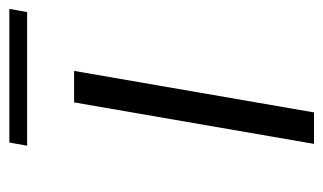

<svg xmlns="http://www.w3.org/2000/svg" viewBox="-164 -544 708 421"><g transform="rotate(-90 190.5 -334.0)"><path d="M176 -526H245L154 0H85ZM88 -668H381L374 -629H81Z"/></g></svg>

Font: Be Vietnam Light
Style: Italic
Weight: 300
Italic angle: -9.222°
Designer: Gabriel Lam
Foundry: TypeRant
Version: Version 3.000